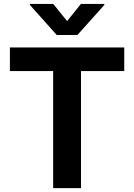

<svg xmlns="http://www.w3.org/2000/svg" viewBox="-20 -973 693 993"><path d="M31.2 -605.5V-727.5H622.6V-605.5H398.9V0H254.9V-605.5ZM255.4 -952.6 327.1 -863.8 398.4 -952.6H519.5V-947.3L380.4 -792H273.4L134.8 -947.3V-952.6Z"/></svg>

Font: Inter Cardless Tabular Bold
Style: Bold
Weight: 700
Designer: Rasmus Andersson
Foundry: rsms
Version: Version 4.000;git-4fc901f